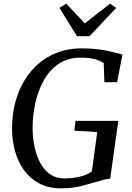

<svg xmlns="http://www.w3.org/2000/svg" viewBox="-20 -1014 717 1042"><path d="M311.5 8Q242.5 8 192.5 -18.8Q142.5 -45.5 110.2 -90.5Q78 -135.5 62.2 -191.5Q46.5 -247.5 45.5 -306Q44.5 -407 72.2 -489Q100 -571 150.8 -629.8Q201.5 -688.5 270.5 -720Q339.5 -751.5 422 -751.5Q475 -751.5 512.5 -746.5Q550 -741.5 576.5 -735.2Q603 -729 621.5 -724Q627.5 -722.5 633 -721Q638.5 -719.5 644.5 -718L615.5 -568H546.5L543 -671.5Q524 -684 495.8 -692.5Q467.5 -701 416.5 -701Q347.5 -701 298 -667.2Q248.5 -633.5 217.2 -577.2Q186 -521 171.2 -453Q156.5 -385 157 -316.5Q157.5 -265 167.5 -216.8Q177.5 -168.5 198.5 -129.8Q219.5 -91 252.2 -68.2Q285 -45.5 330.5 -45.5Q370.5 -45.5 411.8 -55Q453 -64.5 478.5 -84L507.5 -297L383.5 -305L389.5 -358H622L578 -44Q563.5 -44 545.2 -39Q527 -34 506 -28Q468 -17 422.5 -4.5Q377 8 311.5 8ZM398 -817.5 302.5 -971 339.5 -994Q365 -967.5 390 -940.8Q415 -914 440 -887Q474 -914 508.5 -940.8Q543 -967.5 577.5 -994L610.5 -971L466 -817.5Z"/></svg>

Font: Merriweather 24pt
Style: Italic
Weight: 400
Italic angle: -7.8°
Designer: Eben Sorkin
Foundry: Eben Sorkin
Version: Version 2.101